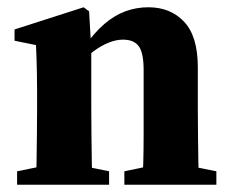

<svg xmlns="http://www.w3.org/2000/svg" viewBox="-20 -508 637 528"><path d="M27 0V-37L116 -55H191L280 -37V0ZM78 0Q80 -24 80.5 -61Q81 -98 81.5 -138Q82 -178 82 -210V-257Q82 -286 81.5 -306.5Q81 -327 80.5 -345.5Q80 -364 79 -384L20 -396V-427L210 -488L225 -477L231 -373V-370V-210Q231 -178 231.5 -138Q232 -98 232.5 -61Q233 -24 235 0ZM322 0V-37L409 -55H484L575 -37V0ZM371 0Q373 -24 374 -61Q375 -98 375 -137.5Q375 -177 375 -210V-315Q375 -363 361.5 -381Q348 -399 318 -399Q300 -399 279.5 -391Q259 -383 238 -367.5Q217 -352 198 -330L195 -380H212Q240 -419 267.5 -442.5Q295 -466 325 -477Q355 -488 388 -488Q449 -488 486.5 -448Q524 -408 524 -323V-210Q524 -177 524.5 -137.5Q525 -98 525.5 -61Q526 -24 528 0Z"/></svg>

Font: Source Serif 4 36pt
Style: Bold
Weight: 700
Designer: Frank Grießhammer
Foundry: Adobe Systems Incorporated
Version: Version 4.004;hotconv 1.0.116;makeotfexe 2.5.65601